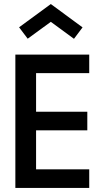

<svg xmlns="http://www.w3.org/2000/svg" viewBox="-20 -930 493 950"><path d="M421.5 0H56V-660H421.5V-568H158.5V-377H412V-285H158.5V-92H421.5ZM346 -738 231.5 -822 117 -738.5 74.5 -795 231.5 -910 388.5 -794.5Z"/></svg>

Font: Lucymar Sans Medium
Style: Regular
Weight: 500
Foundry: The League of Moveable Type (original font) / Main changes by Cristiano Sobral with portions from Mirco Monsees
Version: Version 2.001;August 30, 2020;FontCreator 13.0.0.2681 64-bit